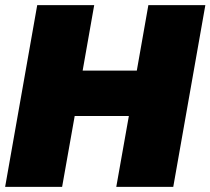

<svg xmlns="http://www.w3.org/2000/svg" viewBox="-20 -728 820 748"><path d="M433 0 482 -276H271L222 0H0L125 -708H347L302 -453H513L558 -708H780L655 0Z"/></svg>

Font: Poppins Black
Style: Italic
Weight: 900
Italic angle: -10°
Designer: Ninad Kale (Devanagari), Jonny Pinhorn (Latin)
Foundry: Indian Type Foundry
Version: Version 3.200;PS 1.000;hotconv 16.6.54;makeotf.lib2.5.65590